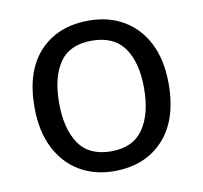

<svg xmlns="http://www.w3.org/2000/svg" viewBox="-67 -617 739 699"><g transform="rotate(-10 302.5 -268.0)"><path d="M551 -269Q551 -136 483.5 -63Q416 10 301 10Q230 10 174.5 -22.5Q119 -55 87 -117.5Q55 -180 55 -269Q55 -402 122 -474Q189 -546 304 -546Q377 -546 432.5 -513.5Q488 -481 519.5 -419.5Q551 -358 551 -269ZM146 -269Q146 -174 183.5 -118.5Q221 -63 303 -63Q384 -63 422 -118.5Q460 -174 460 -269Q460 -364 422 -418Q384 -472 302 -472Q220 -472 183 -418Q146 -364 146 -269Z"/></g></svg>

Font: TSCustom
Style: Regular
Weight: 400
Designer: Monotype Design Team
Foundry: Monotype Imaging Inc.
Version: Version 2.004; ttfautohint (v1.8.3) -l 8 -r 50 -G 200 -x 14 